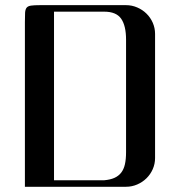

<svg xmlns="http://www.w3.org/2000/svg" viewBox="-20 -714 687 734"><path d="M186.5 -669.4V-24.9H378.4Q401.4 -26.9 417.2 -33.9Q433.1 -41 443.1 -53.7Q453.1 -66.4 457.5 -85.7Q461.9 -105 461.9 -131.8V-562.5Q461.9 -615.7 443.1 -642.6Q424.3 -669.4 378.4 -669.4ZM75.2 -629.9Q75.2 -652.3 75.9 -665.3Q76.7 -678.2 81.8 -684.6Q86.9 -690.9 98.9 -692.6Q110.8 -694.3 133.3 -694.3H461.9Q484.4 -694.3 504.6 -685.5Q524.9 -676.8 540 -661.9Q555.2 -647 564 -627Q572.8 -606.9 572.8 -584.5V-109.9Q572.8 -87.4 564 -67.4Q555.2 -47.4 540 -32.5Q524.9 -17.6 504.6 -8.8Q484.4 0 461.9 0H75.2Z"/></svg>

Font: Unique
Style: Regular
Weight: 400
Designer: Anna Pocius (aka Artmaker)
Foundry: Anna Pocius
Version: Version 1.000 2013 initial release